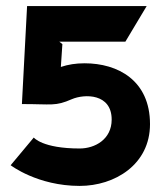

<svg xmlns="http://www.w3.org/2000/svg" viewBox="-20 -600 531 631"><path d="M15 -57C15 -57 103 11 242 11C357 11 473 -59 473 -192C473 -336 367 -392 258 -392C229 -392 204 -388 180 -380L185 -455L175 -463H392L462 -580H69L52 -258C152 -258 161 -250 216 -274C258 -292 347 -293 347 -207C347 -142 292 -112 242 -112C119 -112 91 -148 91 -148Z"/></svg>

Font: Charger EcoBlack
Style: Black
Weight: 1000
Designer: Jasper
Foundry: Cannot Into Space Fonts
Version: Version 1.1